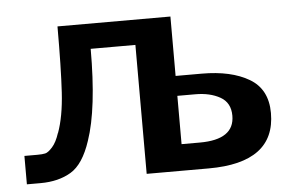

<svg xmlns="http://www.w3.org/2000/svg" viewBox="-41 -529 910 586"><g transform="rotate(-5 414.5 -236.0)"><path d="M19 0V-87H59Q74 -87 83 -89Q92 -91 105 -105.5Q118 -120 127 -148V-147Q145 -196 149.5 -270Q154 -344 154 -472H500V-290H580Q670 -290 725 -257.5Q780 -225 780 -152Q780 0 576 0H386V-395H249Q249 -212 216 -116Q193 -46 154.5 -23Q116 0 61 0ZM500 -81H556Q662 -81 662 -154Q662 -194 631 -211.5Q600 -229 555 -229H500V-205Z"/></g></svg>

Font: Coval
Style: Bold
Weight: 700
Foundry: Context Ltd
Version: Version 001.000